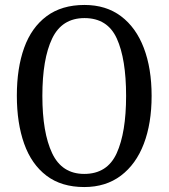

<svg xmlns="http://www.w3.org/2000/svg" viewBox="-20 -745 681 775"><path d="M320 10Q228 10 167.5 -36Q107 -82 77.5 -165Q48 -248 48 -359Q48 -470 77.5 -552Q107 -634 168 -679.5Q229 -725 321 -725Q408 -725 468.5 -679.5Q529 -634 560.5 -551.5Q592 -469 592 -358Q592 -247 560.5 -164.5Q529 -82 468 -36Q407 10 320 10ZM320 -43Q413 -43 451 -126.5Q489 -210 489 -358Q489 -507 451.5 -589.5Q414 -672 321 -672Q230 -672 190.5 -589.5Q151 -507 151 -358Q151 -210 190.5 -126.5Q230 -43 320 -43Z"/></svg>

Font: Noto Serif Georgian Condensed
Style: Regular
Weight: 400
Width: 3
Designer: Monotype Design Team, Akaki Razmadze
Foundry: Google LLC
Version: Version 2.003; ttfautohint (v1.8.4.7-5d5b)